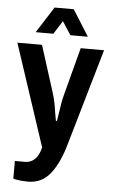

<svg xmlns="http://www.w3.org/2000/svg" viewBox="-57 -703 533 909"><g transform="rotate(5 209.5 -249.0)"><path d="M210 -604 170 -541H86L165 -665H256L334 -541H251ZM112 167Q84 167 62.5 163.5Q41 160 41 159V75H90Q116 75 135.5 56.5Q155 38 164 0L4 -484H121L193 -257Q204 -222 211 -170L218 -131H223L229 -170Q237 -228 245 -256L305 -484H416L283 -25Q258 64 217.5 115.5Q177 167 112 167Z"/></g></svg>

Font: Pragati Narrow
Style: Bold
Weight: 700
Designer: Hector Gatti, Marcela Romero, Pablo Cosgaya and Nicolas Silva
Foundry: Omnibus-Type
Version: Version 1.010; ttfautohint (v1.3)